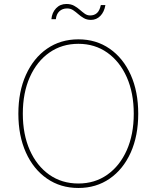

<svg xmlns="http://www.w3.org/2000/svg" viewBox="-20 -935 787 965"><path d="M374 9.8Q284.2 9.8 216.1 -37.4Q147.9 -84.5 110.1 -168.7Q72.3 -252.9 72.3 -363.3Q72.3 -474.6 110.4 -558.8Q148.4 -643.1 216.3 -690.2Q284.2 -737.3 374 -737.3Q463.4 -737.3 531.2 -690.2Q599.1 -643.1 637 -558.8Q674.8 -474.6 674.8 -363.3Q674.8 -252.4 637 -168.2Q599.1 -84 531.2 -37.1Q463.4 9.8 374 9.8ZM374 -12.7Q456.5 -12.7 519.3 -56.9Q582 -101.1 617.2 -180.2Q652.3 -259.3 652.3 -363.3Q652.3 -467.8 617.2 -546.9Q582 -626 519.3 -670.4Q456.5 -714.8 374 -714.8Q291.5 -714.8 228.5 -670.9Q165.5 -627 130.1 -547.9Q94.7 -468.8 94.7 -363.3Q94.7 -259.8 129.6 -180.7Q164.6 -101.6 227.5 -57.1Q290.5 -12.7 374 -12.7ZM437 -835Q416.5 -835 401.4 -843.8Q386.2 -852.5 373.5 -863.8Q360.8 -875 347.7 -883.8Q334.5 -892.6 317.4 -892.6Q293.5 -892.6 278.3 -878.2Q263.2 -863.8 260.7 -838.4H238.3Q241.2 -871.6 261.7 -893.3Q282.2 -915 313.5 -915Q336.4 -915 352.3 -906.2Q368.2 -897.5 380.9 -886.2Q393.6 -875 405.8 -866.2Q418 -857.4 433.1 -857.4Q454.1 -857.4 467.5 -869.6Q481 -881.8 486.8 -909.7H509.8Q503.9 -875 484.4 -855Q464.8 -835 437 -835Z"/></svg>

Font: Inter Thin
Style: Regular
Weight: 250
Designer: Rasmus Andersson
Foundry: rsms
Version: Version 4.001;git-66647c0bb